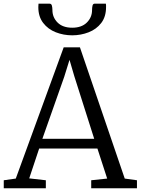

<svg xmlns="http://www.w3.org/2000/svg" viewBox="-23 -1002 749 1022"><path d="M61 -51.5 316 -750H402.5L641 -51.5L706 -42.5V0H462.5V-42.5L547.5 -51.5L495.5 -211.5H185.5L132.5 -52.5L221 -42.5V0H-3V-42.5ZM478.5 -263 372.5 -596.5 347 -683.5 319 -593.5 202.5 -263ZM240.5 -982.5Q250.5 -982.5 253.2 -972Q256 -961.5 256 -948.5Q256 -909.5 283.5 -882Q311 -854.5 361.5 -854.5Q411.5 -854.5 439.2 -882Q467 -909.5 467 -948.5Q467 -961.5 469.5 -972Q472 -982.5 481 -982.5H540.5Q541.5 -979 541.5 -973.8Q541.5 -968.5 541.5 -964Q541.5 -913 515.8 -879.5Q490 -846 448.5 -830Q407 -814 361.5 -814Q315.5 -814 274 -830.2Q232.5 -846.5 206.8 -880Q181 -913.5 181 -964Q181 -968.5 181.5 -973.8Q182 -979 182 -982.5Z"/></svg>

Font: Merriweather 20pt Light
Style: Regular
Weight: 300
Version: Version 2.100